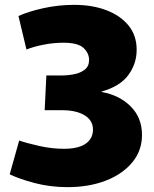

<svg xmlns="http://www.w3.org/2000/svg" viewBox="-20 -760 636 791"><path d="M258 11Q187 11 122.5 -6Q58 -23 20 -42L59 -181Q91 -170 142.5 -158.5Q194 -147 243 -147Q303 -147 333 -168Q363 -189 363 -226Q363 -264 328.5 -285Q294 -306 235 -306H164L171 -449H230Q258 -449 284.5 -454Q311 -459 329 -473Q347 -487 347 -513Q347 -541 324 -562.5Q301 -584 241 -584Q201 -584 160 -576Q119 -568 89 -556L56 -694Q98 -713 159.5 -726.5Q221 -740 286 -740Q360 -740 418 -718Q476 -696 509.5 -655Q543 -614 543 -555Q543 -497 508.5 -450.5Q474 -404 399 -383V-381Q472 -368 518.5 -321.5Q565 -275 565 -204Q565 -139 524.5 -90.5Q484 -42 415 -15.5Q346 11 258 11Z"/></svg>

Font: Murecho Black
Style: Regular
Weight: 900
Designer: Neil Summerour
Foundry: Positype
Version: Version 1.010; ttfautohint (v1.8.3)